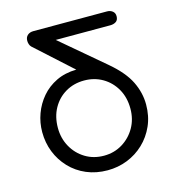

<svg xmlns="http://www.w3.org/2000/svg" viewBox="-115 -879 902 982"><g transform="rotate(-15 336.0 -388.0)"><path d="M335 5Q274 5 223.5 -16.5Q173 -38 136.5 -76.5Q100 -115 80.5 -164.5Q61 -214 61 -270Q61 -320 78 -366.5Q95 -413 127 -450.5Q159 -488 205.5 -510.5Q252 -533 312 -534L120 -708Q114 -714 111 -723Q108 -732 108 -741Q108 -760 120 -770.5Q132 -781 151 -781H541Q558 -781 570 -771.5Q582 -762 582 -745Q582 -725 569.5 -716.5Q557 -708 539 -708H250L480 -513Q553 -451 582 -391.5Q611 -332 611 -270Q611 -208 588.5 -157.5Q566 -107 527.5 -70.5Q489 -34 439.5 -14.5Q390 5 335 5ZM336 -72Q390 -72 433.5 -98.5Q477 -125 502.5 -169.5Q528 -214 528 -270Q528 -329 502.5 -374Q477 -419 433.5 -444.5Q390 -470 336 -470Q281 -470 237.5 -444.5Q194 -419 169 -374Q144 -329 144 -270Q144 -215 169 -170Q194 -125 237.5 -98.5Q281 -72 336 -72Z"/></g></svg>

Font: Comfortaa Medium
Style: Regular
Weight: 500
Designer: Johan Aakerlund
Foundry: Johan Aakerlund
Version: Version 3.104; ttfautohint (v1.8.1.43-b0c9)